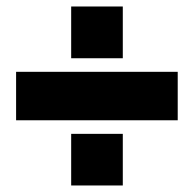

<svg xmlns="http://www.w3.org/2000/svg" viewBox="-20 -627 600 594"><path d="M29.8 -254.9V-404.8H529.8V-254.9ZM200.2 -53.2V-212.9H359.9V-53.2ZM200.2 -446.8V-606.9H359.9V-446.8Z"/></svg>

Font: TASA Orbiter Display Black
Style: Regular
Weight: 900
Designer: Weizhong Zhang
Version: Version 1.000;Glyphs 3.1.2 (3151)